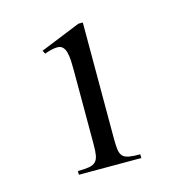

<svg xmlns="http://www.w3.org/2000/svg" viewBox="-71 -864 502 534"><g transform="rotate(-15 180.0 -597.0)"><path d="M92.8 -393.6V-404.3Q113.3 -404.3 125.5 -406.5Q137.7 -408.7 144 -415.3Q150.4 -421.9 152.3 -433.6Q154.3 -445.3 154.3 -463.9V-678.7Q154.3 -693.8 153.6 -707Q152.8 -720.2 150.1 -730.2Q147.5 -740.2 141.8 -745.8Q136.2 -751.5 126 -751.5Q119.1 -751.5 110.1 -749.5Q101.1 -747.6 89.4 -743.2L84.5 -752.9L200.2 -799.8H212.9V-463.9Q212.9 -444.8 214.6 -433.1Q216.3 -421.4 222.2 -415Q228 -408.7 240 -406.5Q252 -404.3 272.5 -404.3V-393.6Z"/></g></svg>

Font: Tai Heritage Pro
Style: Regular
Weight: 400
Designer: Faah Baccam, Walt Agee, Victor Gaultney, Annie Olsen
Foundry: SIL International
Version: Version 2.600